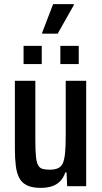

<svg xmlns="http://www.w3.org/2000/svg" viewBox="-20 -901 492 929"><path d="M177 8Q137 8 112 -3.5Q87 -15 74 -38.5Q61 -62 56.5 -98.5Q52 -135 52 -183V-510H151V-221Q151 -172 154 -143.5Q157 -115 164.5 -101.5Q172 -88 185.5 -84Q199 -80 221 -80Q246 -80 261.5 -87.5Q277 -95 284.5 -112.5Q292 -130 295 -162.5Q298 -195 298 -245V-510H397V0H305L302 -67H296Q287 -40 270.5 -23.5Q254 -7 230.5 0.5Q207 8 177 8ZM94 -591V-679H182V-591ZM272 -591V-679H361V-591ZM184 -738V-743L237 -881H337V-876L259 -738Z"/></svg>

Font: Saira Condensed SemiBold
Style: Regular
Weight: 600
Width: 3
Designer: Hector Gatti with collaboration of the Omnibus-Type team
Foundry: Omnibus-Type
Version: Version 1.100